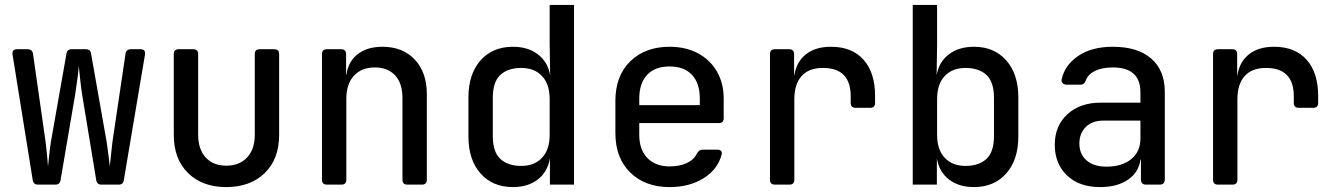

<svg xmlns="http://www.w3.org/2000/svg" viewBox="-20 -750 5440 780"><path d="M134 0Q116 0 113 -18L31 -528Q28 -550 49 -550H92Q111 -550 114 -532L165 -175Q168 -150 171 -121Q174 -92 175 -74Q177 -92 180 -121Q183 -150 187 -175L250 -532Q253 -550 271 -550H329Q347 -550 350 -532L413 -175Q417 -150 420.5 -121.5Q424 -93 426 -74Q428 -93 431 -121.5Q434 -150 437 -175L490 -532Q493 -550 512 -550H551Q572 -550 569 -528L483 -18Q481 0 462 0H392Q374 0 371 -18L313 -370Q309 -397 305.5 -430Q302 -463 300 -482Q299 -463 294.5 -430Q290 -397 286 -370L226 -18Q223 0 205 0Z M899 10Q802 10 744 -47Q686 -104 686 -202V-530Q686 -550 706 -550H765Q785 -550 785 -530V-202Q785 -144 815.5 -110.5Q846 -77 899 -77Q953 -77 984 -110.5Q1015 -144 1015 -202V-530Q1015 -550 1035 -550H1094Q1114 -550 1114 -530V-202Q1114 -104 1055.5 -47Q997 10 899 10Z M1308 0Q1288 0 1288 -20V-530Q1288 -550 1308 -550H1366Q1386 -550 1386 -530V-445H1387Q1394 -499 1432.5 -529.5Q1471 -560 1534 -560Q1616 -560 1665 -508Q1714 -456 1714 -368V-20Q1714 0 1694 0H1635Q1615 0 1615 -20V-352Q1615 -412 1585 -444Q1555 -476 1503 -476Q1449 -476 1418 -442.5Q1387 -409 1387 -349V-20Q1387 0 1367 0Z M2064 10Q1981 10 1932 -45.5Q1883 -101 1883 -196V-354Q1883 -449 1932 -504.5Q1981 -560 2064 -560Q2125 -560 2165.5 -529Q2206 -498 2215 -444L2213 -572V-730H2312V0H2214V-107Q2205 -52 2165 -21Q2125 10 2064 10ZM2098 -76Q2151 -76 2182 -109Q2213 -142 2213 -202V-348Q2213 -408 2182 -441Q2151 -474 2098 -474Q2043 -474 2012.5 -445.5Q1982 -417 1982 -353V-197Q1982 -133 2012.5 -104.5Q2043 -76 2098 -76Z M2700 10Q2601 10 2540.5 -49Q2480 -108 2480 -210V-340Q2480 -442 2540.5 -501Q2601 -560 2700 -560Q2766 -560 2815.5 -533.5Q2865 -507 2892.5 -459.5Q2920 -412 2920 -349V-270Q2920 -250 2900 -250H2577V-202Q2577 -142 2610 -108Q2643 -74 2700 -74Q2741 -74 2770 -87.5Q2799 -101 2811 -126Q2820 -142 2833 -142H2893Q2915 -142 2912 -123Q2896 -62 2838.5 -26Q2781 10 2700 10ZM2577 -349V-323H2823V-349Q2823 -412 2791 -446Q2759 -480 2700 -480Q2641 -480 2609 -446Q2577 -412 2577 -349Z M3128 0Q3108 0 3108 -20V-530Q3108 -550 3128 -550H3186Q3206 -550 3206 -530V-444H3207Q3215 -498 3253.5 -529Q3292 -560 3356 -560Q3441 -560 3488 -507.5Q3535 -455 3535 -360V-332Q3535 -312 3515 -312H3456Q3436 -312 3436 -332V-359Q3436 -474 3323 -474Q3266 -474 3236.5 -441Q3207 -408 3207 -347V-20Q3207 0 3187 0Z M3937 10Q3875 10 3835 -21Q3795 -52 3786 -107V0H3688V-730H3787V-572L3785 -444Q3794 -498 3834.5 -529Q3875 -560 3937 -560Q4019 -560 4068 -504.5Q4117 -449 4117 -354V-196Q4117 -101 4068 -45.5Q4019 10 3937 10ZM3902 -76Q3957 -76 3987.5 -104.5Q4018 -133 4018 -197V-353Q4018 -417 3987.5 -445.5Q3957 -474 3902 -474Q3849 -474 3818 -441Q3787 -408 3787 -348V-202Q3787 -142 3818 -109Q3849 -76 3902 -76Z M4449 10Q4364 10 4314.5 -37.5Q4265 -85 4265 -162Q4265 -239 4316.5 -286Q4368 -333 4452 -333H4613V-375Q4613 -476 4501 -476Q4458 -476 4429.5 -462.5Q4401 -449 4392 -425Q4386 -406 4369 -406H4313Q4303 -406 4297 -412Q4291 -418 4293 -428Q4306 -486 4360.5 -523Q4415 -560 4501 -560Q4602 -560 4657 -512Q4712 -464 4712 -377V-21Q4712 0 4691 0H4636Q4615 0 4615 -21V-101H4613Q4606 -50 4562.5 -20Q4519 10 4449 10ZM4475 -73Q4538 -73 4575.5 -103.5Q4613 -134 4613 -187V-260H4461Q4418 -260 4391.5 -234.5Q4365 -209 4365 -167Q4365 -124 4394 -98.5Q4423 -73 4475 -73Z M4928 0Q4908 0 4908 -20V-530Q4908 -550 4928 -550H4986Q5006 -550 5006 -530V-444H5007Q5015 -498 5053.5 -529Q5092 -560 5156 -560Q5241 -560 5288 -507.5Q5335 -455 5335 -360V-332Q5335 -312 5315 -312H5256Q5236 -312 5236 -332V-359Q5236 -474 5123 -474Q5066 -474 5036.5 -441Q5007 -408 5007 -347V-20Q5007 0 4987 0Z"/></svg>

Font: Pitagon Sans Mono Medium
Style: Regular
Weight: 500
Monospace: yes
Designer: Travis Tran
Foundry: Pitagon
Version: Version 1.001; ttfautohint (v1.8.4.7-5d5b);gftools[0.9.26]